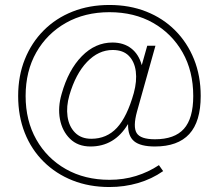

<svg xmlns="http://www.w3.org/2000/svg" viewBox="-20 -646 880 772"><path d="M420 106Q339 106 272 79.5Q205 53 155.5 4Q106 -45 79.5 -112Q53 -179 53 -260Q53 -341 80 -408Q107 -475 156 -524Q205 -573 272 -599.5Q339 -626 420 -626Q501 -626 568 -599.5Q635 -573 684 -524Q733 -475 760 -408Q787 -341 787 -260Q787 -157 741 -107Q695 -57 603 -57Q545 -57 519.5 -78Q494 -99 495 -146H494Q440 -57 344 -57Q293 -57 261.5 -88Q230 -119 221 -167Q212 -215 228 -269Q255 -365 309 -420Q363 -475 432 -475Q477 -475 507.5 -451.5Q538 -428 550 -384L572 -462H605L531 -198Q514 -136 529.5 -111Q545 -86 603 -86Q682 -86 719.5 -128Q757 -170 757 -260Q757 -360 714 -435.5Q671 -511 595.5 -554Q520 -597 420 -597Q321 -597 245 -554Q169 -511 126 -435.5Q83 -360 83 -260Q83 -161 126 -85Q169 -9 245 34Q321 77 420 77Q477 77 527 61.5Q577 46 619 18L636 42Q590 74 535 90Q480 106 420 106ZM347 -88Q409 -88 450 -132Q491 -176 518 -272Q531 -320 526 -359Q521 -398 498 -421.5Q475 -445 433 -445Q376 -445 330 -397Q284 -349 259 -263Q246 -218 251.5 -178Q257 -138 281.5 -113Q306 -88 347 -88Z"/></svg>

Font: M PLUS 2 Thin ExtraLight
Style: Regular
Weight: 250
Version: Version 1.001